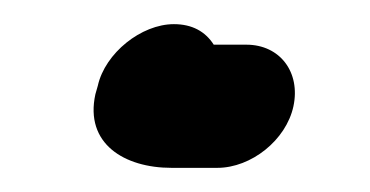

<svg xmlns="http://www.w3.org/2000/svg" viewBox="-20 -119 306 159"><path d="M61 -48 59 -41C50 0 83 20 122 20H160C188 20 217 -3 223 -31C229 -59 212 -82 184 -82H157C150 -93 139 -99 124 -99C97 -99 67 -75 61 -48Z"/></svg>

Font: Electronic
Style: UltBlkIt
Weight: 500
Version: Version 1.011